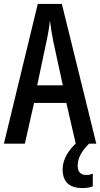

<svg xmlns="http://www.w3.org/2000/svg" viewBox="-20 -734 512 981"><path d="M367 0 319 -208H154L107 0H0L173 -714H296L472 0ZM253 -519Q241 -580 235 -629Q230 -579 217 -520L170 -298H301ZM377 113Q377 160 421 160Q433 160 440.5 158Q448 156 454 153V218Q445 222 431.5 224.5Q418 227 402 227Q300 227 300 131Q300 94 321 56.5Q342 19 382 -13L435 0Q402 34 389.5 60Q377 86 377 113Z"/></svg>

Font: Noto Sans Thai Looped ExtraCondensed Medium
Style: Regular
Weight: 500
Width: 2
Designer: Sasikarn Vongin, Ben Mitchell
Foundry: The Fontpad Ltd
Version: Version 1.001; ttfautohint (v1.8.4.7-5d5b)